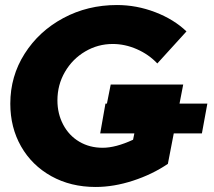

<svg xmlns="http://www.w3.org/2000/svg" viewBox="-20 -731 852 764"><path d="M648 -79Q586 -37 509.2 -12Q432.5 13 360.5 13Q261.5 13 184.2 -30Q107 -73 64 -148.2Q21 -223.5 21 -318.5Q21 -427.5 78 -517.2Q135 -607 231.8 -659Q328.5 -711 445.5 -711Q523.5 -711 597.8 -682.5Q672 -654 722 -606L606 -478.5Q572 -514.5 524.8 -535.2Q477.5 -556 428.5 -556Q369.5 -556 319 -526.2Q268.5 -496.5 238.5 -445Q208.5 -393.5 208.5 -331.5Q208.5 -278.5 231.5 -235Q254.5 -191.5 295.5 -167.2Q336.5 -143 388.5 -143Q440.5 -143 509.5 -175L527.5 -263.5H394.5L420.5 -394.5H709ZM399.6 -318.7H805.1L783.4 -200.2H378.7Z"/></svg>

Font: Argentum Sans
Style: Bold Italic
Weight: 700
Italic angle: -11°
Designer: Julieta Ulanovsky (font), Cristiano Sobral (main changes and remaster)
Foundry: Julieta Ulanovsky (font), Cristiano Sobral (main changes and remaster)
Version: Version 2.007;June 15, 2022;FontCreator 14.0.0.2814 64-bit; 